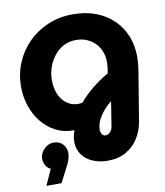

<svg xmlns="http://www.w3.org/2000/svg" viewBox="-105 -799 1018 1188"><g transform="rotate(-10 403.5 -204.5)"><path d="M491 217Q438 217 396 198.5Q354 180 330 146Q306 112 306 66Q306 46 310 28.5Q314 11 320 -5Q318 -5 316.5 -5Q315 -5 312 -5Q253 -5 203.5 -30.5Q154 -56 117.5 -100.5Q81 -145 61 -203Q41 -261 41 -326Q41 -407 70.5 -477Q100 -547 153 -600Q206 -653 277.5 -683Q349 -713 434 -713Q515 -713 579.5 -688Q644 -663 689 -618.5Q734 -574 757.5 -514.5Q781 -455 781 -386Q781 -360 778.5 -337Q776 -314 773 -295L722 14Q713 69 683.5 115.5Q654 162 606 189.5Q558 217 491 217ZM504 60Q521 60 534 46Q547 32 550 9L574 -142Q552 -126 534 -106Q516 -86 502 -64.5Q488 -43 481 -22Q474 -1 474 18Q474 37 482.5 48.5Q491 60 504 60ZM371 -161Q378 -161 385 -162Q392 -163 398 -164Q421 -192 450.5 -219Q480 -246 513.5 -270.5Q547 -295 583 -315L587 -336Q589 -348 590 -362Q591 -376 591 -386Q591 -421 579.5 -451Q568 -481 546.5 -503.5Q525 -526 494.5 -539.5Q464 -553 425 -553Q382 -553 347 -534.5Q312 -516 287 -484Q262 -452 248.5 -412Q235 -372 236 -330Q236 -295 245.5 -264Q255 -233 273 -210Q291 -187 316 -174Q341 -161 371 -161ZM89 304 134 205Q114 196 103 176Q92 156 92 136Q92 113 104.5 93Q117 73 136.5 60.5Q156 48 179 48Q216 48 237 72Q258 96 258 128Q258 146 251 167.5Q244 189 231 213L184 304Z"/></g></svg>

Font: MuseoModerno ExtraBold
Style: Italic
Weight: 800
Italic angle: -9°
Designer: Pablo Cosgaya, Héctor Gatti, Marcela Romero, and the Authors of The MuseoModerno Project.
Foundry: Omnibus-Type Team
Version: Version 1.003